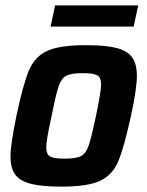

<svg xmlns="http://www.w3.org/2000/svg" viewBox="-20 -686 546 714"><path d="M19 -105Q19 -147 41 -255Q66 -373 87.5 -424Q109 -475 155 -496.5Q201 -518 299 -518Q373 -518 413.5 -507.5Q454 -497 471.5 -472.5Q489 -448 489 -404Q489 -356 467 -255Q441 -136 419.5 -85.5Q398 -35 352 -13.5Q306 8 209 8Q135 8 94.5 -2.5Q54 -13 36.5 -37Q19 -61 19 -105ZM337 -255Q356 -347 356 -372Q356 -398 341.5 -406Q327 -414 287 -414Q244 -414 226 -404Q208 -394 198 -365Q188 -336 172 -255Q152 -166 152 -138Q152 -112 166.5 -104Q181 -96 221 -96Q264 -96 282 -106Q300 -116 310 -145.5Q320 -175 337 -255ZM168 -587 185 -666H494L477 -587Z"/></svg>

Font: Saira Semi Condensed SemiBold
Style: Italic
Weight: 600
Width: 4
Italic angle: -12°
Designer: Hector Gatti with collaboration of the Omnibus-Type team
Foundry: Omnibus-Type
Version: Version 1.001; ttfautohint (v1.8)